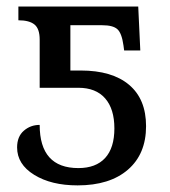

<svg xmlns="http://www.w3.org/2000/svg" viewBox="-20 -556 520 586"><path d="M36.1 -536.1H401.9L408.2 -401.9H358.9L356.9 -417Q351.6 -455.1 338.1 -467Q324.7 -479 292 -479H194.8V-340.8H226.1Q322.3 -340.8 374 -297.1Q425.8 -253.4 425.8 -170.9Q425.8 -85.9 370.4 -38.1Q314.9 9.8 216.8 9.8Q136.2 9.8 84.2 -22.5Q32.2 -54.7 32.2 -106Q32.2 -139.2 52.7 -157Q73.2 -174.8 101.1 -174.8Q101.1 -43 219.2 -43Q272.5 -43 300.8 -73.7Q329.1 -104.5 329.1 -164.1Q329.1 -223.6 300.8 -255.9Q272.5 -288.1 219.2 -288.1H101.1V-435.1Q101.1 -468.3 85.2 -481.2Q69.3 -494.1 36.1 -494.1Z"/></svg>

Font: Droid Serif
Style: Regular
Weight: 400
Designer: Monotype Design team
Foundry: Monotype Imaging Inc.
Version: Version 1.03